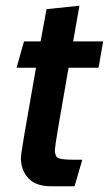

<svg xmlns="http://www.w3.org/2000/svg" viewBox="-20 -642 381 672"><path d="M268 -83 241 10H159Q105 10 79 -18.5Q53 -47 53 -91Q53 -107 106 -405H38L64 -497H122L143 -610L258 -622L236 -497H341L325 -405H220Q172 -134 172 -117Q172 -94 184.5 -88.5Q197 -83 237 -83Z"/></svg>

Font: Cabin
Style: SemiBold Italic
Weight: 600
Designer: Pablo Impallari
Foundry: Pablo Impallari. www.impallari.com Igino Marini. www.ikern.com
Version: Version 1.005